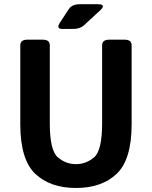

<svg xmlns="http://www.w3.org/2000/svg" viewBox="-20 -892 734 928"><path d="M282.2 -752Q249.5 -752 270 -783.2L313 -848.6Q328.1 -871.6 366.2 -871.6H452.1Q496.1 -871.6 463.9 -841.8L386.7 -770.5Q366.7 -752 332.5 -752ZM78.1 -291.5V-673.3Q78.1 -700.2 112.3 -700.2H186.5Q220.7 -700.2 220.7 -673.3V-296.4Q220.7 -164.6 259.5 -131.6Q298.3 -98.6 347.2 -98.6Q396 -98.6 434.8 -131.6Q473.6 -164.6 473.6 -296.4V-673.3Q473.6 -700.2 507.8 -700.2H582Q616.2 -700.2 616.2 -673.3V-291.5Q616.2 -120.6 543.9 -52Q471.7 16.6 347.2 16.6Q222.7 16.6 150.4 -52Q78.1 -120.6 78.1 -291.5Z"/></svg>

Font: Istok
Style: Bold
Weight: 700
Designer: Andrey V. Panov
Foundry: Andrey V. Panov
Version: Version 1.0.1